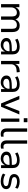

<svg xmlns="http://www.w3.org/2000/svg" viewBox="2192 -2944 761 5184"><g transform="rotate(90 2572.0 -351.5)"><path d="M91 0V-494H173V-386Q186 -419 209.5 -445.5Q233 -472 266.5 -487.5Q300 -503 340 -503Q405 -503 447 -471Q489 -439 499 -387H498Q518 -436 561.5 -469.5Q605 -503 671 -503Q727 -503 766 -481.5Q805 -460 825 -416Q845 -372 845 -305V0H757V-299Q757 -363 734 -395Q711 -427 652 -427Q608 -427 576.5 -407.5Q545 -388 528.5 -353.5Q512 -319 512 -276V0H424V-299Q424 -362 398 -394.5Q372 -427 319 -427Q276 -427 244.5 -405.5Q213 -384 196 -350Q179 -316 179 -278V0Z M1189 9Q1136 9 1094 -10.5Q1052 -30 1028 -64Q1004 -98 1004 -140Q1004 -197 1036 -229.5Q1068 -262 1134.5 -276Q1201 -290 1305 -290H1376V-229H1309Q1251 -229 1210 -225.5Q1169 -222 1143 -212.5Q1117 -203 1105 -187Q1093 -171 1093 -145Q1093 -105 1124.5 -83Q1156 -61 1205 -61Q1248 -61 1283.5 -80.5Q1319 -100 1340.5 -133Q1362 -166 1362 -206V-319Q1362 -378 1329 -404.5Q1296 -431 1231 -431Q1187 -431 1143.5 -419Q1100 -407 1054 -379L1025 -445Q1056 -464 1091 -476.5Q1126 -489 1164 -496Q1202 -503 1240 -503Q1304 -503 1350.5 -483Q1397 -463 1422.5 -421Q1448 -379 1448 -311V0H1370V-108Q1356 -77 1331 -50Q1306 -23 1270.5 -7Q1235 9 1189 9Z M1625 0V-494H1706V-380H1707Q1725 -435 1770 -466.5Q1815 -498 1880 -502L1925 -504L1933 -423L1861 -417Q1792 -411 1753 -371.5Q1714 -332 1714 -273V0Z M2203 9Q2150 9 2108 -10.5Q2066 -30 2042 -64Q2018 -98 2018 -140Q2018 -197 2050 -229.5Q2082 -262 2148.5 -276Q2215 -290 2319 -290H2390V-229H2323Q2265 -229 2224 -225.5Q2183 -222 2157 -212.5Q2131 -203 2119 -187Q2107 -171 2107 -145Q2107 -105 2138.5 -83Q2170 -61 2219 -61Q2262 -61 2297.5 -80.5Q2333 -100 2354.5 -133Q2376 -166 2376 -206V-319Q2376 -378 2343 -404.5Q2310 -431 2245 -431Q2201 -431 2157.5 -419Q2114 -407 2068 -379L2039 -445Q2070 -464 2105 -476.5Q2140 -489 2178 -496Q2216 -503 2254 -503Q2318 -503 2364.5 -483Q2411 -463 2436.5 -421Q2462 -379 2462 -311V0H2384V-108Q2370 -77 2345 -50Q2320 -23 2284.5 -7Q2249 9 2203 9Z M2773 0 2566 -494H2661L2822 -88H2817L2978 -494H3070L2862 0Z M3170 -613V-712H3278V-613ZM3180 0V-494H3269V0Z M3597 9Q3525 9 3486 -33Q3447 -75 3447 -151V-705H3536V-160Q3536 -130 3545 -108.5Q3554 -87 3571 -76Q3588 -65 3612 -65Q3627 -65 3640.5 -66.5Q3654 -68 3668 -72L3670 -2Q3653 4 3635.5 6.5Q3618 9 3597 9Z M3920 9Q3848 9 3809 -33Q3770 -75 3770 -151V-705H3859V-160Q3859 -130 3868 -108.5Q3877 -87 3894 -76Q3911 -65 3935 -65Q3950 -65 3963.5 -66.5Q3977 -68 3991 -72L3993 -2Q3976 4 3958.5 6.5Q3941 9 3920 9Z M4258 9Q4205 9 4163 -10.5Q4121 -30 4097 -64Q4073 -98 4073 -140Q4073 -197 4105 -229.5Q4137 -262 4203.5 -276Q4270 -290 4374 -290H4445V-229H4378Q4320 -229 4279 -225.5Q4238 -222 4212 -212.5Q4186 -203 4174 -187Q4162 -171 4162 -145Q4162 -105 4193.5 -83Q4225 -61 4274 -61Q4317 -61 4352.5 -80.5Q4388 -100 4409.5 -133Q4431 -166 4431 -206V-319Q4431 -378 4398 -404.5Q4365 -431 4300 -431Q4256 -431 4212.5 -419Q4169 -407 4123 -379L4094 -445Q4125 -464 4160 -476.5Q4195 -489 4233 -496Q4271 -503 4309 -503Q4373 -503 4419.5 -483Q4466 -463 4491.5 -421Q4517 -379 4517 -311V0H4439V-108Q4425 -77 4400 -50Q4375 -23 4339.5 -7Q4304 9 4258 9Z M4876 9Q4835 9 4795.5 1.5Q4756 -6 4722.5 -19.5Q4689 -33 4665 -53L4694 -116Q4719 -97 4749.5 -85Q4780 -73 4812.5 -67.5Q4845 -62 4875 -62Q4937 -62 4970.5 -81Q5004 -100 5004 -134Q5004 -163 4984.5 -178.5Q4965 -194 4920 -202L4817 -220Q4748 -233 4713.5 -267Q4679 -301 4679 -356Q4679 -400 4703.5 -433Q4728 -466 4774 -484.5Q4820 -503 4884 -503Q4919 -503 4955.5 -496Q4992 -489 5023.5 -475.5Q5055 -462 5075 -442L5045 -379Q5025 -398 4997.5 -409.5Q4970 -421 4940.5 -426.5Q4911 -432 4883 -432Q4825 -432 4793 -412.5Q4761 -393 4761 -358Q4761 -330 4779.5 -314Q4798 -298 4840 -290L4940 -272Q5014 -258 5050 -225.5Q5086 -193 5086 -136Q5086 -92 5060 -59.5Q5034 -27 4987 -9Q4940 9 4876 9Z"/></g></svg>

Font: Nunito Sans 8pt
Style: Regular
Weight: 400
Version: Version 3.101;gftools[0.9.27]